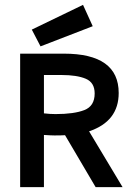

<svg xmlns="http://www.w3.org/2000/svg" viewBox="-20 -771 549 791"><path d="M63 0ZM63 0H161V-215Q191 -213 205 -213Q233 -213 248 -214L374 0H485L347 -230Q469 -271 469 -388Q469 -550 243 -550H63ZM233 -462Q297 -462 333.5 -446.5Q370 -431 370 -386Q370 -334 327.5 -317.5Q285 -301 209 -301Q186 -301 161 -304V-462ZM362 -663 147 -580 111 -649 322 -751Z"/></svg>

Font: Cambay Devanagari
Style: Regular
Weight: 700
Designer: Pooja Saxena
Foundry: Pooja Saxena
Version: Version 1.095;PS 001.095;hotconv 1.0.70;makeotf.lib2.5.58329